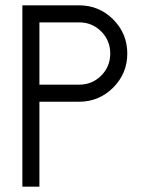

<svg xmlns="http://www.w3.org/2000/svg" viewBox="-20 -701 560 721"><path d="M64 -681H277Q352 -681 405 -628Q458 -575 458 -500Q458 -425 405 -372Q352 -319 277 -319H128V0H64ZM128 -617V-383H277Q326 -383 360 -417Q394 -451 394 -500Q394 -549 360 -583Q326 -617 277 -617Z"/></svg>

Font: Timtura
Style: Regular
Weight: 400
Version: Version 1.0